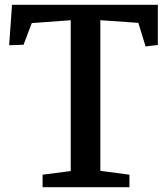

<svg xmlns="http://www.w3.org/2000/svg" viewBox="-20 -778 692 798"><path d="M274 -67V-694L112 -682L78 -592L18 -590L30 -758H636V-591L585 -585L555 -683L397 -694V-68L518 -52V0H157V-52Z"/></svg>

Font: Martel
Style: Bold
Weight: 700
Designer: Dan Reynolds
Foundry: Dan Reynolds
Version: Version 1.001; ttfautohint (v1.1) -l 5 -r 5 -G 72 -x 0 -D la